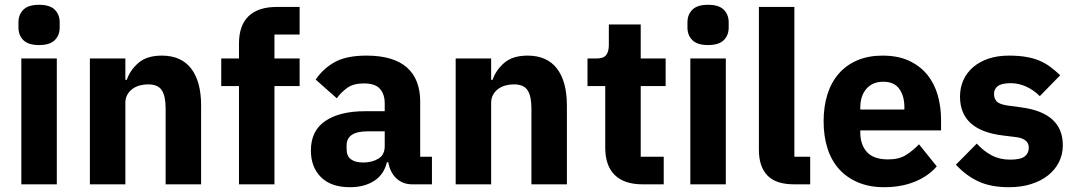

<svg xmlns="http://www.w3.org/2000/svg" viewBox="-20 -769 4486 801"><path d="M143 -581Q98 -581 77.5 -601.5Q57 -622 57 -654V-676Q57 -708 77.5 -728.5Q98 -749 143 -749Q188 -749 208.5 -728.5Q229 -708 229 -676V-654Q229 -622 208.5 -601.5Q188 -581 143 -581ZM69 -525H217V0H69Z M355 0V-525H503V-436H509Q523 -477 558 -507Q593 -537 655 -537Q736 -537 777.5 -483Q819 -429 819 -329V0H671V-317Q671 -368 655 -392.5Q639 -417 598 -417Q580 -417 563 -412.5Q546 -408 532.5 -398Q519 -388 511 -373.5Q503 -359 503 -340V0Z M977 -410H903V-525H977V-587Q977 -663 1017 -701.5Q1057 -740 1134 -740H1230V-625H1125V-525H1230V-410H1125V0H977Z M1700 0Q1660 0 1633.5 -25Q1607 -50 1600 -92H1594Q1582 -41 1541 -14.5Q1500 12 1440 12Q1361 12 1319 -30Q1277 -72 1277 -141Q1277 -224 1337.5 -264.5Q1398 -305 1502 -305H1585V-338Q1585 -376 1565 -398.5Q1545 -421 1498 -421Q1454 -421 1428 -402Q1402 -383 1385 -359L1297 -437Q1329 -484 1377.5 -510.5Q1426 -537 1509 -537Q1621 -537 1677 -488Q1733 -439 1733 -345V-115H1782V0ZM1495 -91Q1532 -91 1558.5 -107Q1585 -123 1585 -159V-221H1513Q1426 -221 1426 -162V-147Q1426 -118 1444 -104.5Q1462 -91 1495 -91Z M1881 0V-525H2029V-436H2035Q2049 -477 2084 -507Q2119 -537 2181 -537Q2262 -537 2303.5 -483Q2345 -429 2345 -329V0H2197V-317Q2197 -368 2181 -392.5Q2165 -417 2124 -417Q2106 -417 2089 -412.5Q2072 -408 2058.5 -398Q2045 -388 2037 -373.5Q2029 -359 2029 -340V0Z M2661 0Q2584 0 2544.5 -39Q2505 -78 2505 -153V-410H2431V-525H2468Q2498 -525 2509 -539.5Q2520 -554 2520 -581V-667H2653V-525H2757V-410H2653V-115H2749V0Z M2934 -581Q2889 -581 2868.5 -601.5Q2848 -622 2848 -654V-676Q2848 -708 2868.5 -728.5Q2889 -749 2934 -749Q2979 -749 2999.5 -728.5Q3020 -708 3020 -676V-654Q3020 -622 2999.5 -601.5Q2979 -581 2934 -581ZM2860 -525H3008V0H2860Z M3293 0Q3217 0 3181.5 -37Q3146 -74 3146 -144V-740H3294V-115H3360V0Z M3668 12Q3608 12 3561 -7.5Q3514 -27 3481.5 -62.5Q3449 -98 3432.5 -149Q3416 -200 3416 -263Q3416 -325 3432 -375.5Q3448 -426 3479.5 -462Q3511 -498 3557 -517.5Q3603 -537 3662 -537Q3727 -537 3773.5 -515Q3820 -493 3849.5 -456Q3879 -419 3892.5 -370.5Q3906 -322 3906 -269V-225H3569V-217Q3569 -165 3597 -134.5Q3625 -104 3685 -104Q3731 -104 3760 -122.5Q3789 -141 3814 -167L3888 -75Q3853 -34 3796.5 -11Q3740 12 3668 12ZM3665 -428Q3620 -428 3594.5 -398.5Q3569 -369 3569 -320V-312H3753V-321Q3753 -369 3731.5 -398.5Q3710 -428 3665 -428Z M4189 12Q4113 12 4061 -12.5Q4009 -37 3968 -82L4055 -170Q4083 -139 4117 -121Q4151 -103 4194 -103Q4238 -103 4255 -116.5Q4272 -130 4272 -153Q4272 -190 4219 -197L4162 -204Q3985 -226 3985 -366Q3985 -404 3999.5 -435.5Q4014 -467 4040.5 -489.5Q4067 -512 4104.5 -524.5Q4142 -537 4189 -537Q4230 -537 4261.5 -531.5Q4293 -526 4317.5 -515.5Q4342 -505 4362.5 -489.5Q4383 -474 4403 -455L4318 -368Q4293 -393 4261.5 -407.5Q4230 -422 4197 -422Q4159 -422 4143 -410Q4127 -398 4127 -378Q4127 -357 4138.5 -345.5Q4150 -334 4182 -329L4241 -321Q4414 -298 4414 -163Q4414 -125 4398 -93Q4382 -61 4352.5 -37.5Q4323 -14 4281.5 -1Q4240 12 4189 12Z"/></svg>

Font: IBM Plex Sans Devanagari
Style: Bold
Weight: 700
Designer: Mike Abbink, Paul van der Laan, Pieter van Rosmalen, Erin McLaughlin
Foundry: Bold Monday
Version: Version 1.1